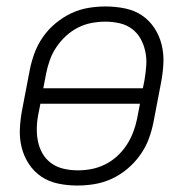

<svg xmlns="http://www.w3.org/2000/svg" viewBox="-20 -562 590 594"><path d="M219 12Q189 12 160 6Q131 0 108 -15.5Q85 -31 69.5 -54.5Q54 -78 47 -106Q40 -134 41.5 -164Q43 -194 49 -225L72 -345Q77 -371 86.5 -397Q96 -423 112.5 -447Q129 -471 152 -490Q175 -509 200.5 -521Q226 -533 253 -537.5Q280 -542 307 -542Q337 -542 366.5 -536Q396 -530 419 -514.5Q442 -499 457.5 -475.5Q473 -452 480 -424Q487 -396 485.5 -366Q484 -336 478 -305L455 -185Q450 -159 440.5 -133Q431 -107 414 -83Q397 -59 374.5 -40Q352 -21 326 -9Q300 3 273 7.5Q246 12 219 12ZM114 -289H422L427 -314Q431 -337 432.5 -359.5Q434 -382 429.5 -403Q425 -424 415 -442Q405 -460 388.5 -472.5Q372 -485 350.5 -490Q329 -495 306 -495Q285 -495 263.5 -491Q242 -487 222 -477Q202 -467 185 -451.5Q168 -436 155 -417Q142 -398 134.5 -377Q127 -356 123 -336ZM221 -35Q242 -35 263 -39Q284 -43 304.5 -53Q325 -63 342 -78.5Q359 -94 371.5 -113Q384 -132 392 -153Q400 -174 404 -194L413 -241H105L100 -216Q95 -193 94 -170.5Q93 -148 97 -127Q101 -106 111 -88Q121 -70 138 -57.5Q155 -45 176.5 -40Q198 -35 221 -35Z"/></svg>

Font: Lode Dark Term
Style: Italic
Weight: 400
Italic angle: -11°
Monospace: yes
Designer: Belleve Invis
Foundry: Belleve Invis
Version: Version 29.2.0